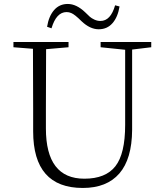

<svg xmlns="http://www.w3.org/2000/svg" viewBox="-20 -935 827 970"><path d="M561.5 -908.2 584 -902.3Q575.2 -848.6 548.3 -817.9Q521.5 -787.1 478.5 -787.1Q434.6 -787.1 391.6 -828.1Q357.4 -862.3 339.8 -869.1Q329.1 -874 316.4 -874Q264.6 -874 240.2 -792L217.8 -799.8Q226.6 -853.5 253.4 -884.3Q280.3 -915 322.3 -915Q366.2 -915 410.2 -873Q425.8 -857.4 434.1 -850.1Q442.4 -842.8 457 -835.9Q471.7 -829.1 487.3 -829.1Q539.1 -829.1 561.5 -908.2ZM744.1 -722.7V-696.3L647.5 -684.6V-278.3Q646.5 -131.8 583 -58.6Q519.5 14.6 398.4 14.6Q147.5 14.6 147.5 -271.5V-386.7Q147.5 -589.8 146.5 -688.5L47.9 -696.3V-722.7H326.2V-696.3L212.9 -686.5Q211.9 -588.9 211.9 -386.7V-286.1Q211.9 -32.2 406.2 -32.2Q513.7 -32.2 563 -95.2Q612.3 -158.2 612.3 -303.7V-683.6L488.3 -696.3V-722.7Z"/></svg>

Font: GenYoMin TW TTF ExtraLight
Style: Regular
Weight: 250
Version: Version 1.300